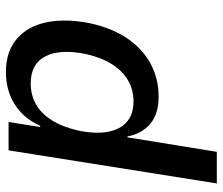

<svg xmlns="http://www.w3.org/2000/svg" viewBox="-72 -673 754 650"><g transform="rotate(90 305.0 -348.0)"><path d="M224 9Q155 9 112 -27.5Q69 -64 55.5 -128.5Q42 -193 59 -277Q76 -353 111.5 -404Q147 -455 197 -481.5Q247 -508 307 -508Q366 -508 399.5 -479.5Q433 -451 442 -402L445 -403L494 -705H601L489 0H393L410 -107H406Q388 -67 359.5 -41Q331 -15 297 -3Q263 9 224 9ZM262 -75Q302 -75 333.5 -93Q365 -111 387.5 -147Q410 -183 422 -236Q440 -323 414 -373Q388 -423 323 -423Q285 -423 253 -405Q221 -387 198 -351Q175 -315 163 -262Q145 -175 170.5 -125Q196 -75 262 -75Z"/></g></svg>

Font: Nunito Sans 7pt SemiCondensed SemiBold
Style: Italic
Weight: 600
Width: 4
Italic angle: -9°
Designer: Vernon Adams
Foundry: Vernon Adams
Version: Version 3.101;gftools[0.9.27]